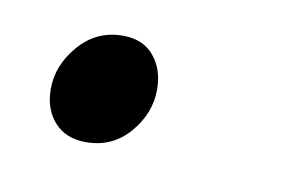

<svg xmlns="http://www.w3.org/2000/svg" viewBox="-32 -151 305 207"><g transform="rotate(10 121.0 -48.0)"><path d="M70 12Q48 12 35.5 -2Q23 -16 23 -38Q23 -64 42 -86Q61 -108 90 -108Q112 -108 124 -93.5Q136 -79 136 -57Q136 -31 117.5 -9.5Q99 12 70 12Z"/></g></svg>

Font: TypoPRO Source Sans Pro
Style: Italic
Weight: 400
Italic angle: -11°
Designer: Paul D. Hunt
Foundry: Adobe Systems Incorporated
Version: Version 1.075;PS 2.000;hotconv 1.0.86;makeotf.lib2.5.63406